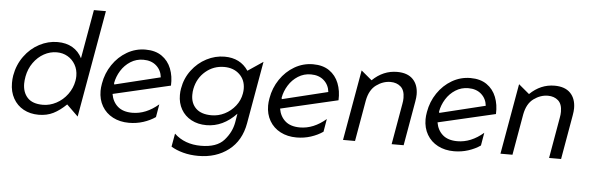

<svg xmlns="http://www.w3.org/2000/svg" viewBox="-55 -922 4009 1306"><g transform="rotate(5 1950.0 -269.0)"><path d="M620 -732H538L479 -398Q456 -444 413.5 -469Q371 -494 311 -494Q247 -494 187 -462.5Q127 -431 85 -373Q43 -315 30 -241Q26 -217 26 -190Q26 -130 51.5 -84.5Q77 -39 122 -14.5Q167 10 225 10Q281 10 325 -12Q369 -34 413 -77L491 -1ZM109 -193Q109 -214 114 -242Q124 -295 153.5 -336.5Q183 -378 224.5 -401Q266 -424 312 -424Q353 -424 386 -405Q419 -386 438.5 -352Q458 -318 458 -275Q458 -259 455 -242Q446 -191 415 -149Q384 -107 339.5 -83.5Q295 -60 248 -60Q177 -60 143 -96.5Q109 -133 109 -193Z M859 -59Q795 -59 759 -90.5Q723 -122 714 -175L1105 -266Q1108 -330 1087.5 -382Q1067 -434 1023 -464.5Q979 -495 912 -495Q844 -495 785.5 -461Q727 -427 687.5 -368.5Q648 -310 636 -239Q631 -211 631 -189Q631 -130 657.5 -84.5Q684 -39 732 -14Q780 11 842 11Q893 11 939.5 -4Q986 -19 1022 -44L1037 -132Q952 -59 859 -59ZM903 -425Q958 -425 992 -394.5Q1026 -364 1031 -316L720 -240L718 -249Q726 -294 751 -334.5Q776 -375 815.5 -400Q855 -425 903 -425Z M1255 -216Q1255 -239 1259 -258Q1274 -332 1328.5 -378Q1383 -424 1455 -424Q1519 -424 1559.5 -386Q1600 -348 1600 -287Q1600 -272 1597 -255Q1589 -208 1559 -170Q1529 -132 1486.5 -110.5Q1444 -89 1397 -89Q1327 -89 1291 -123.5Q1255 -158 1255 -216ZM1343 124Q1232 124 1161 57L1145 147Q1179 168 1227 181Q1275 194 1331 194Q1453 194 1537.5 129Q1622 64 1643 -56L1718 -482L1614 -412Q1559 -494 1452 -494Q1388 -494 1329 -463.5Q1270 -433 1228.5 -378Q1187 -323 1175 -253Q1171 -232 1171 -208Q1171 -153 1195.5 -110Q1220 -67 1265 -43Q1310 -19 1368 -19Q1481 -19 1572 -115L1562 -55Q1550 13 1500.5 68.5Q1451 124 1343 124Z M2003 -59Q1939 -59 1903 -90.5Q1867 -122 1858 -175L2249 -266Q2252 -330 2231.5 -382Q2211 -434 2167 -464.5Q2123 -495 2056 -495Q1988 -495 1929.5 -461Q1871 -427 1831.5 -368.5Q1792 -310 1780 -239Q1775 -211 1775 -189Q1775 -130 1801.5 -84.5Q1828 -39 1876 -14Q1924 11 1986 11Q2037 11 2083.5 -4Q2130 -19 2166 -44L2181 -132Q2096 -59 2003 -59ZM2047 -425Q2102 -425 2136 -394.5Q2170 -364 2175 -316L1864 -240L1862 -249Q1870 -294 1895 -334.5Q1920 -375 1959.5 -400Q1999 -425 2047 -425Z M2775 -351Q2775 -417 2738 -455Q2701 -493 2630 -493Q2535 -493 2461 -421L2388 -482L2303 0H2385L2434 -280Q2448 -354 2494 -387.5Q2540 -421 2591 -421Q2633 -421 2660.5 -397Q2688 -373 2688 -320Q2688 -300 2684 -280L2635 0H2717L2770 -303Q2775 -331 2775 -351Z M3078 -59Q3014 -59 2978 -90.5Q2942 -122 2933 -175L3324 -266Q3327 -330 3306.5 -382Q3286 -434 3242 -464.5Q3198 -495 3131 -495Q3063 -495 3004.5 -461Q2946 -427 2906.5 -368.5Q2867 -310 2855 -239Q2850 -211 2850 -189Q2850 -130 2876.5 -84.5Q2903 -39 2951 -14Q2999 11 3061 11Q3112 11 3158.5 -4Q3205 -19 3241 -44L3256 -132Q3171 -59 3078 -59ZM3122 -425Q3177 -425 3211 -394.5Q3245 -364 3250 -316L2939 -240L2937 -249Q2945 -294 2970 -334.5Q2995 -375 3034.5 -400Q3074 -425 3122 -425Z M3850 -351Q3850 -417 3813 -455Q3776 -493 3705 -493Q3610 -493 3536 -421L3463 -482L3378 0H3460L3509 -280Q3523 -354 3569 -387.5Q3615 -421 3666 -421Q3708 -421 3735.5 -397Q3763 -373 3763 -320Q3763 -300 3759 -280L3710 0H3792L3845 -303Q3850 -331 3850 -351Z"/></g></svg>

Font: Geom Light
Style: Italic
Weight: 300
Italic angle: -10°
Version: Version 1.102